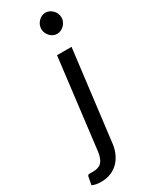

<svg xmlns="http://www.w3.org/2000/svg" viewBox="-322 -776 786 1003"><g transform="rotate(-30 71.0 -274.0)"><path d="M183 -506.5 116 37.5Q112.5 68 101 94.2Q89.5 120.5 70.8 140Q52 159.5 25.5 170.8Q-1 182 -34.5 182Q-52 182 -64.2 179.5Q-76.5 177 -88.5 172L-79.5 124Q-78 119.5 -75.8 117.2Q-73.5 115 -69.8 114.5Q-66 114 -60.2 114.2Q-54.5 114.5 -46 114.5Q-10.5 114.5 6.5 96.2Q23.5 78 29 37.5L95.5 -506.5ZM214.5 -665.5Q214.5 -652.5 209.2 -641.2Q204 -630 195.2 -621.2Q186.5 -612.5 175.5 -607.5Q164.5 -602.5 152.5 -602.5Q140.5 -602.5 129.8 -607.5Q119 -612.5 110.8 -621.2Q102.5 -630 97.5 -641.2Q92.5 -652.5 92.5 -665.5Q92.5 -678.5 97.5 -690Q102.5 -701.5 111 -710.2Q119.5 -719 130.2 -724.2Q141 -729.5 153 -729.5Q165 -729.5 176 -724.5Q187 -719.5 195.8 -710.8Q204.5 -702 209.5 -690.2Q214.5 -678.5 214.5 -665.5Z"/></g></svg>

Font: Lato 2
Style: Italic
Weight: 400
Italic angle: -7°
Designer: Lukasz Dziedzic with Adam Twardoch and Botio Nikoltchev
Foundry: tyPoland Lukasz Dziedzic
Version: Version 2.015; 2015-08-06; http://www.latofonts.com/